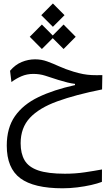

<svg xmlns="http://www.w3.org/2000/svg" viewBox="-20 -752 626 1081"><path d="M332.5 308.1Q170.4 308.1 94.2 251.5Q18.1 194.8 18.1 67.9Q18.1 -31.7 64 -97.7Q109.9 -163.6 196 -205.1Q282.2 -246.6 402.3 -272.9V-279.8Q381.3 -282.2 360.4 -287.4Q339.4 -292.5 307.6 -302.2Q266.6 -315.4 235.1 -325.7Q203.6 -335.9 167.5 -335.9Q131.8 -335.9 101.1 -322.8Q70.3 -309.6 44.4 -290L36.6 -353.5Q65.4 -387.7 102.1 -402.8Q138.7 -418 177.7 -418Q213.4 -418 245.6 -406.2Q277.8 -394.5 313.2 -378.4Q348.6 -362.3 393.6 -348.6Q424.3 -339.4 447.8 -335Q471.2 -330.6 496.3 -329.3Q521.5 -328.1 556.2 -329.1L554.7 -248.5Q405.3 -218.8 303 -181.6Q200.7 -144.5 148.4 -88.6Q96.2 -32.7 96.2 54.7Q96.2 112.3 118.4 150.4Q140.6 188.5 194.8 207.3Q249 226.1 345.7 226.1Q404.3 226.1 458 218Q511.7 210 554.2 202.1L553.7 272Q529.8 281.2 493.2 289.6Q456.5 297.9 414.8 303Q373 308.1 332.5 308.1ZM337.9 -476.1 276.9 -537.1 215.8 -476.1 147.5 -544.9 215.8 -613.8 276.9 -552.2 337.9 -613.8 406.2 -544.9ZM277.8 -601.1 212.4 -666.5 277.8 -732.4 343.3 -666.5Z"/></svg>

Font: Cascadia Mono SemiLight
Style: Regular
Weight: 350
Monospace: yes
Designer: Aaron Bell
Foundry: Saja Typeworks
Version: Version 2404.023; ttfautohint (v1.8.4)